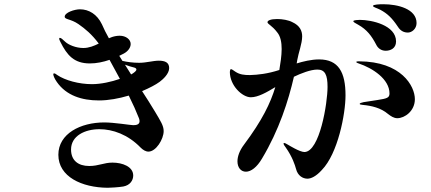

<svg xmlns="http://www.w3.org/2000/svg" viewBox="-20 -846 2040 908"><path d="M780 -524C780 -551 760 -559 731 -559C704 -559 672 -549 638 -549C609 -549 581 -553 559 -558L544 -582C552 -586 559 -589 566 -593C588 -605 598 -623 598 -638C598 -659 576 -677 546 -677C535 -677 522 -675 510 -671L495 -665C482 -688 471 -710 462 -731C439 -779 400 -802 358 -802C333 -802 286 -787 286 -767C286 -753 315 -757 351 -732C384 -709 414 -684 447 -640C425 -629 401 -619 374 -619C339 -619 304 -634 289 -648C276 -660 269 -667 263 -667C261 -667 260 -665 260 -663C260 -658 264 -652 266 -647C297 -585 330 -546 405 -546C437 -546 469 -553 498 -563C502 -556 506 -549 510 -541C524 -516 536 -493 547 -473C507 -459 457 -448 415 -448C353 -448 288 -466 251 -491C246 -495 240 -499 236 -499C234 -499 232 -498 232 -495C232 -489 237 -475 249 -458C294 -394 367 -371 448 -371C493 -371 542 -380 589 -394C611 -349 625 -318 632 -299C636 -291 640 -281 640 -273C640 -257 625 -254 610 -254C598 -254 520 -267 473 -267C361 -267 256 -214 256 -114C256 -10 367 41 489 42C497 42 541 40 563 36C596 30 610 6 610 -16C610 -58 559 -77 512 -77C471 -77 447 -61 402 -61C350 -61 316 -87 316 -139C316 -204 382 -235 450 -235C513 -235 585 -210 645 -148C656 -137 669 -129 682 -129C718 -129 754 -188 754 -226C754 -252 739 -274 713 -318C693 -351 673 -383 652 -415C687 -430 716 -445 735 -459C751 -471 780 -497 780 -524ZM571 -540C586 -534 602 -530 613 -527C622 -525 625 -521 625 -517C625 -511 616 -504 607 -498L600 -494C590 -510 580 -525 571 -540Z M1778 -800C1812 -782 1834 -761 1862 -719C1874 -700 1890 -692 1909 -692C1927 -692 1950 -709 1950 -737C1950 -804 1861 -826 1793 -826C1776 -826 1744 -825 1744 -818C1744 -812 1763 -808 1778 -800ZM1489 -565C1452 -565 1412 -555 1383 -546L1386 -563C1391 -594 1409 -640 1409 -674C1409 -700 1398 -725 1363 -741C1345 -751 1315 -756 1291 -756C1260 -756 1245 -749 1245 -741C1245 -732 1266 -726 1291 -693C1307 -674 1312 -645 1312 -614C1312 -582 1306 -545 1301 -515C1246 -497 1199 -492 1162 -491C1135 -491 1114 -493 1093 -507C1082 -514 1077 -519 1072 -519C1069 -519 1067 -512 1067 -506C1067 -441 1126 -386 1166 -386C1201 -386 1242 -410 1282 -434C1259 -358 1220 -277 1134 -162C1112 -133 1103 -105 1103 -83C1103 -54 1119 -34 1143 -34C1167 -34 1195 -55 1219 -96C1300 -231 1344 -370 1370 -483C1403 -499 1449 -517 1481 -517C1517 -517 1529 -492 1529 -435C1529 -358 1492 -129 1420 -127C1409 -127 1390 -135 1373 -144C1346 -158 1330 -170 1324 -170C1322 -170 1321 -169 1321 -167C1321 -163 1326 -155 1331 -149C1363 -104 1375 -65 1380 -47C1388 -15 1412 -1 1434 -1C1451 -1 1475 -12 1502 -42C1578 -120 1614 -307 1614 -395C1614 -504 1581 -565 1489 -565ZM1759 -635C1768 -616 1785 -606 1804 -606C1825 -606 1853 -616 1853 -650C1853 -727 1737 -752 1682 -752C1675 -752 1651 -751 1651 -746C1651 -741 1660 -737 1674 -729C1715 -706 1737 -677 1759 -635ZM1678 -556C1674 -556 1665 -556 1665 -553C1665 -550 1670 -548 1676 -546C1742 -524 1822 -472 1822 -404C1822 -384 1811 -380 1765 -373C1741 -369 1718 -366 1700 -363C1690 -361 1681 -358 1681 -355C1681 -352 1685 -351 1695 -350C1737 -346 1781 -336 1815 -307C1828 -297 1842 -287 1859 -287C1894 -287 1942 -321 1942 -377C1942 -439 1878 -555 1678 -556Z"/></svg>

Font: Shippori Mincho OTF
Style: Bold
Weight: 800
Designer: FONTDASU
Foundry: FONTDASU / Google Inc. / but / Adobe
Version: Version 3.300;hotconv 1.0.109;makeotfexe 2.5.65596